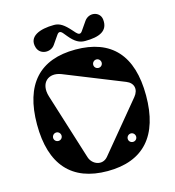

<svg xmlns="http://www.w3.org/2000/svg" viewBox="-137 -1076 1102 1206"><g transform="rotate(-15 414.5 -473.0)"><path d="M414 15C647 15 769 -120 769 -382C769 -644 647 -775 414 -775C182 -775 60 -644 60 -382C60 -120 182 15 414 15ZM695 -391 431 -72C393 -27 329 -51 313 -103L178 -534C149 -628 212 -680 292 -648L671 -496C719 -477 729 -432 695 -391ZM526 -626C510 -626 498 -638 498 -653C498 -668 510 -681 526 -681C541 -681 553 -668 553 -653C553 -638 541 -626 526 -626ZM164 -248C148 -248 136 -260 136 -275C136 -290 148 -303 164 -303C179 -303 191 -290 191 -275C191 -260 179 -248 164 -248ZM615 -121C599 -121 587 -133 587 -148C587 -163 599 -176 615 -176C630 -176 642 -163 642 -148C642 -133 630 -121 615 -121ZM445 -877 428 -896C388 -941 361 -959 325 -959C232 -959 153 -929 177 -852C193 -800 263 -797 291 -838L329 -893C341 -911 353 -911 368 -893L387 -870C423 -826 452 -811 488 -811C581 -811 641 -836 632 -913C626 -965 556 -981 522 -932L484 -877C472 -859 460 -861 445 -877Z"/></g></svg>

Font: Pilowlava Atome
Style: Regular
Weight: 500
Designer: Anton Moglia, Jérémy Landes, Maksym Kobuzan (Cyrillic), Velvetyne Type Foundry
Foundry: Anton Moglia, Jérémy Landes, Velvetyne Type Foundry
Version: Version 1.002;Glyphs 3.3 (3303)